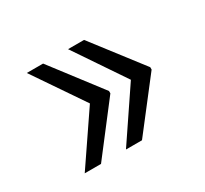

<svg xmlns="http://www.w3.org/2000/svg" viewBox="-90 -672 675 633"><g transform="rotate(-30 248.0 -355.0)"><path d="M227 -164 356 -355 227 -546H288L432 -359V-350L288 -164ZM70 -164 200 -355 70 -546H132L275 -359V-350L132 -164Z"/></g></svg>

Font: Freesentation 4 Regular
Style: Regular
Weight: 400
Designer: glyphs from Roboto by Christian Robertson / Hangul glyphs from Noto Sans CJK(Source Han Sans) by Jang Soo-young and Kang
Foundry: PT&
Version: Version 2.001